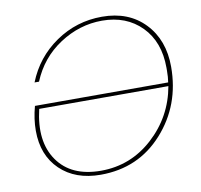

<svg xmlns="http://www.w3.org/2000/svg" viewBox="-80 -794 927 887"><g transform="rotate(-10 384.0 -351.0)"><path d="M327 -10Q467 -10 571.5 -105.5Q676 -201 701 -341H95Q60 -193 124 -101.5Q188 -10 327 -10ZM707 -414V-426Q707 -548 636 -620Q565 -692 451 -692Q345 -692 252 -631Q159 -570 116 -465H95Q139 -576 236.5 -643Q334 -710 454 -710Q579 -710 654 -631.5Q729 -553 729 -427Q729 -247 614.5 -119.5Q500 8 323 8Q204 8 133 -60.5Q62 -129 62 -244Q62 -299 78 -358H703Q707 -382 707 -414Z"/></g></svg>

Font: Poppins Thin
Style: Italic
Weight: 250
Italic angle: -10°
Designer: Ninad Kale (Devanagari), Jonny Pinhorn (Latin)
Foundry: Indian Type Foundry
Version: Version 3.200;PS 1.000;hotconv 16.6.54;makeotf.lib2.5.65590